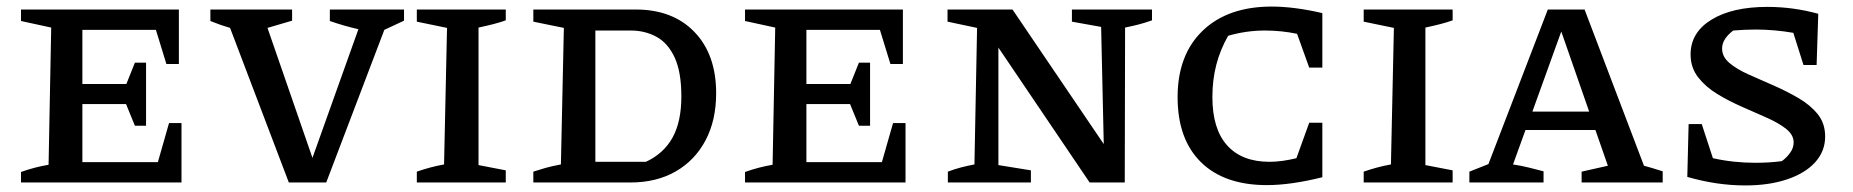

<svg xmlns="http://www.w3.org/2000/svg" viewBox="-20 -556 5645 585"><path d="M495 -181H533V0H44V-32Q86 -47 128 -54L136 -472L44 -492V-527H525V-361H487L455 -465H231V-300H365L391 -365H425V-173H391L364 -239H231V-62H461Z M860 0 681 -471Q653 -479 621 -492V-527H870V-493L795 -471L932 -75L1072 -467Q1028 -477 985 -492V-527H1211V-493L1151 -465L974 0Z M1250 0V-33Q1270 -40 1290.5 -45.5Q1311 -51 1333 -55L1342 -471L1250 -490V-527H1521V-494Q1504 -488 1485 -483Q1466 -478 1438 -472V-53L1521 -37V0Z M1917 -527Q2030 -527 2096 -458.5Q2162 -390 2162 -272Q2162 -189 2129.5 -128Q2097 -67 2038.5 -33.5Q1980 0 1901 0H1605V-33Q1623 -39 1642.5 -44.5Q1662 -50 1689 -55L1698 -471L1605 -490V-527ZM1948 -63Q2002 -88 2029 -136.5Q2056 -185 2056 -262Q2056 -337 2035.5 -381Q2015 -425 1980 -444Q1945 -463 1902 -463H1794V-63Z M2701 -181H2739V0H2250V-32Q2292 -47 2334 -54L2342 -472L2250 -492V-527H2731V-361H2693L2661 -465H2437V-300H2571L2597 -365H2631V-173H2597L2570 -239H2437V-62H2667Z M3246 -527H3490V-494Q3467 -486 3449.5 -481.5Q3432 -477 3408 -472L3407 0H3300L3022 -411V-53L3121 -37V0H2868V-33Q2889 -41 2908.5 -46Q2928 -51 2949 -55L2957 -471L2867 -490V-527H3065L3343 -117L3335 -474L3246 -490Z M3840 8Q3710 8 3639 -62Q3568 -132 3568 -260Q3568 -389 3644.5 -462.5Q3721 -536 3855 -536Q3888 -536 3927.5 -531Q3967 -526 4009 -516V-350H3969L3932 -453Q3908 -458 3883.5 -460.5Q3859 -463 3834 -463Q3777 -463 3722 -447Q3698 -405 3686 -359Q3674 -313 3674 -260Q3674 -163 3719 -113Q3764 -63 3848 -63Q3885 -63 3930 -74L3969 -182H4009V-16Q3913 8 3840 8Z M4135 0V-33Q4155 -40 4175.5 -45.5Q4196 -51 4218 -55L4227 -471L4135 -490V-527H4406V-494Q4389 -488 4370 -483Q4351 -478 4323 -472V-53L4406 -37V0Z M4989 -51Q5004 -47 5014 -44Q5024 -41 5046 -34V0H4799V-33L4879 -51L4841 -160H4628L4590 -55Q4616 -51 4638 -45.5Q4660 -40 4683 -34V0H4457V-33L4515 -56L4696 -527H4808ZM4649 -216H4822L4737 -460Z M5298 9Q5254 9 5210 2.5Q5166 -4 5121 -17L5125 -178H5165L5199 -74Q5230 -67 5262.5 -63.5Q5295 -60 5329 -60Q5371 -60 5409 -65Q5423 -75 5434 -90Q5445 -105 5445 -122Q5445 -145 5422.5 -163Q5400 -181 5364 -197Q5328 -213 5288 -230.5Q5248 -248 5212.5 -269.5Q5177 -291 5154 -320.5Q5131 -350 5131 -390Q5131 -457 5194.5 -496Q5258 -535 5365 -535Q5444 -535 5520 -514L5515 -358H5475L5444 -456Q5386 -466 5329 -466Q5296 -466 5261 -463Q5246 -452 5236.5 -438Q5227 -424 5227 -408Q5227 -383 5249.5 -364Q5272 -345 5308 -329Q5344 -313 5384 -295.5Q5424 -278 5460 -257Q5496 -236 5518.5 -208Q5541 -180 5541 -140Q5541 -95 5510.5 -61.5Q5480 -28 5425 -9.5Q5370 9 5298 9Z"/></svg>

Font: Piazzolla SC Medium
Style: Regular
Weight: 500
Designer: Juan Pablo del Peral
Foundry: Huerta Tipografica
Version: Version 1.330